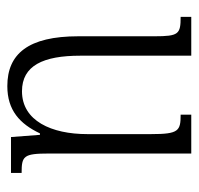

<svg xmlns="http://www.w3.org/2000/svg" viewBox="-29 -503 542 524"><g transform="rotate(90 242.0 -241.0)"><path d="M215 10C281 10 318 -24 344 -79H348L354 0H452V-29C406 -29 399 -34 399 -103V-492H293V-463C337 -463 346 -458 346 -383V-208C346 -111 310 -30 229 -30C159 -30 132 -88 132 -189V-492H26V-463C73 -463 79 -458 79 -392V-184C79 -47 127 10 215 10Z"/></g></svg>

Font: Noto Serif Armenian Condensed Light
Style: Regular
Weight: 300
Width: 3
Designer: Monotype Design Team
Foundry: Monotype Imaging Inc.
Version: Version 2.008